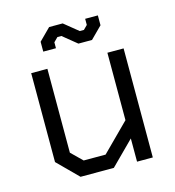

<svg xmlns="http://www.w3.org/2000/svg" viewBox="-102 -760 771 847"><g transform="rotate(-15 283.5 -337.0)"><path d="M70 -92V-498H144V-115L194 -66H294L418 -190V-498H492V0H420V-106L314 0H162ZM241 -622H223L204 -603V-576H146V-621L199 -674H261L325 -622H344L362 -640V-668H420V-623L367 -570H305Z"/></g></svg>

Font: Chakra Petch
Style: Regular
Weight: 400
Designer: Katatrad Aksorn Co.,Ltd.
Foundry: Cadson Demak Co.,Ltd.
Version: Version 1.000; ttfautohint (v1.6)